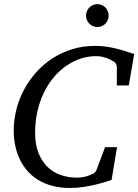

<svg xmlns="http://www.w3.org/2000/svg" viewBox="-20 -914 684 950"><path d="M617.2 -491.2H558.1V-584Q558.1 -591.8 552.5 -600.1Q546.9 -608.4 540 -610.8Q538.1 -611.8 531.2 -616Q524.4 -620.1 513.4 -624.5Q502.4 -628.9 487.8 -632.6Q473.1 -636.2 455.1 -636.2Q416.5 -636.2 379.4 -624Q342.3 -611.8 308.8 -588.9Q275.4 -565.9 247.1 -532.7Q218.8 -499.5 198 -457.3Q177.2 -415 165.5 -364.3Q153.8 -313.5 153.8 -255.9Q153.8 -199.2 170.2 -157.7Q186.5 -116.2 214.4 -88.9Q242.2 -61.5 279.5 -48.3Q316.9 -35.2 358.9 -35.2Q375 -35.2 388.2 -37.4Q401.4 -39.6 410.9 -42.5Q420.4 -45.4 426.3 -48.1Q432.1 -50.8 434.1 -51.8Q439.9 -52.7 447 -58.8Q454.1 -64.9 457 -71.8L500 -186H559.1L532.2 -23.9Q526.4 -22 507.1 -15.6Q487.8 -9.3 459.7 -2.2Q431.6 4.9 397 10.5Q362.3 16.1 326.2 16.1Q276.4 16.1 236.3 4.9Q196.3 -6.3 165.5 -25.9Q134.8 -45.4 112.3 -72.3Q89.8 -99.1 75.7 -130.6Q61.5 -162.1 54.7 -196.8Q47.9 -231.4 47.9 -267.1Q47.9 -320.3 61 -372.1Q74.2 -423.8 99.1 -470.5Q124 -517.1 159.7 -556.9Q195.3 -596.7 240 -625.5Q284.7 -654.3 337.6 -670.7Q390.6 -687 450.2 -687Q474.6 -687 497.1 -684.3Q519.5 -681.6 542.5 -676.5Q565.4 -671.4 590.3 -663.8Q615.2 -656.2 644 -647ZM517.6 -836.4Q517.6 -824.7 513.2 -814.5Q508.8 -804.2 501.2 -796.6Q493.7 -789.1 483.4 -784.7Q473.1 -780.3 461.4 -780.3Q449.7 -780.3 439.7 -784.7Q429.7 -789.1 422.1 -796.6Q414.6 -804.2 410.2 -814.5Q405.8 -824.7 405.8 -836.4Q405.8 -848.1 409.9 -858.4Q414.1 -868.7 421.6 -876.5Q429.2 -884.3 439.5 -888.9Q449.7 -893.6 461.4 -893.6Q473.1 -893.6 483.4 -889.2Q493.7 -884.8 501.2 -877Q508.8 -869.1 513.2 -858.6Q517.6 -848.1 517.6 -836.4Z"/></svg>

Font: Charis SIL
Style: Italic
Weight: 400
Italic angle: -11°
Foundry: SIL International
Version: Version 4.112